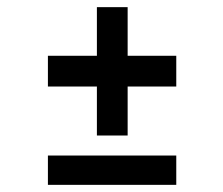

<svg xmlns="http://www.w3.org/2000/svg" viewBox="-20 -537 625 537"><path d="M251 -158V-295H114V-381H251V-517H337V-381H473V-295H337V-158ZM114 -20V-102H473V-20Z"/></svg>

Font: Maven Pro SemiBold
Style: Regular
Weight: 600
Designer: Joe Prince
Foundry: Joe Prince
Version: Version 2.103